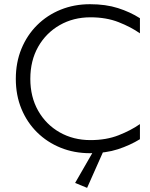

<svg xmlns="http://www.w3.org/2000/svg" viewBox="-20 -718 715 913"><path d="M407.7 10.5Q332.8 10.5 268.5 -15.5Q204.2 -41.5 156.5 -88.6Q108.7 -135.7 81.9 -200.4Q55.2 -265 55.2 -343Q55.2 -421 81.9 -486Q108.7 -551 156.5 -598.5Q204.2 -646 268.5 -672Q332.8 -698 407.7 -698Q483.2 -698 541 -679.5Q598.7 -661.1 645.4 -631.4V-559.5Q602.5 -589.7 543.8 -612.7Q485.2 -635.7 410.3 -635.7Q328.8 -635.7 263.8 -598.5Q198.8 -561.3 161.5 -495.5Q124.2 -429.6 124.2 -343Q124.2 -257.1 161.5 -191.4Q198.8 -125.7 263.8 -88.7Q328.8 -51.8 410.3 -51.8Q485.2 -51.8 543.8 -74.8Q602.5 -97.8 645.4 -127.9V-56.1Q598.7 -27.4 541 -8.4Q483.2 10.5 407.7 10.5ZM424.6 0H472.1L394.2 175.3L337.2 151.9Z"/></svg>

Font: Roundo Variable
Style: Regular
Weight: 200
Designer: Shiva Nallaperumal
Foundry: Indian Type Foundry
Version: Version 2.000